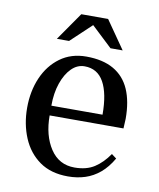

<svg xmlns="http://www.w3.org/2000/svg" viewBox="-76 -706 641 776"><g transform="rotate(10 244.0 -317.5)"><path d="M255 10Q185 10 138.5 -23Q92 -56 68.5 -112Q45 -168 45 -235Q45 -303 69 -358.5Q93 -414 138 -447Q183 -480 245 -480Q313 -480 357.5 -454.5Q402 -429 423.5 -380Q445 -331 445 -260L443 -220H140Q140 -138 175.5 -84Q211 -30 275 -30Q324 -30 356.5 -51Q389 -72 415 -110L435 -95Q413 -57 385.5 -34Q358 -11 325.5 -0.5Q293 10 255 10ZM140 -260H350Q350 -347 324 -393.5Q298 -440 245 -440Q215 -440 191.5 -416.5Q168 -393 154 -352.5Q140 -312 140 -260ZM115 -530 195 -645H305L385 -530H335L250 -610L165 -530Z"/></g></svg>

Font: El Messiri
Style: Regular
Weight: 400
Designer: Mohamed Gaber
Foundry: Kief Type Foundry
Version: Version 2.020